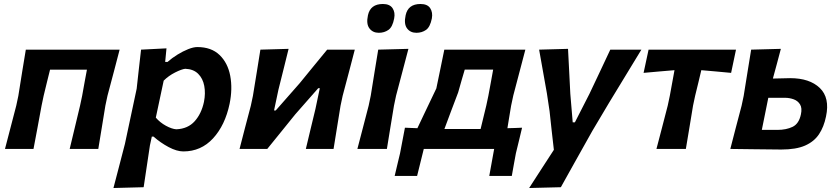

<svg xmlns="http://www.w3.org/2000/svg" viewBox="-20 -747 4212 963"><path d="M5 0Q19 -53.5 32.2 -104.5Q45.5 -155.5 61.5 -217L72 -266.5Q83.5 -339.5 92 -391.8Q100.5 -444 109.5 -498H580Q566 -444 552.2 -391.5Q538.5 -339 519 -266.5L508.5 -217Q498.5 -155 490.2 -104.8Q482 -54.5 473 0H329.5Q342.5 -53.5 354.5 -104.2Q366.5 -155 381.5 -217L392 -266.5Q399 -306 404.8 -337.5Q410.5 -369 416 -397.5H231Q224 -369 216.2 -337.8Q208.5 -306.5 199 -267L188.5 -217Q177 -155 167.8 -104.8Q158.5 -54.5 148 0Z M549 196Q563 142 576.8 89.5Q590.5 37 606.5 -25L665.5 -302Q671 -350 676.2 -398.8Q681.5 -447.5 687.5 -498L815 -504.5L808.5 -436.5H820.5Q842.5 -456 870 -473Q897.5 -490 924 -500.5Q950.5 -511 969.5 -511Q1040 -511 1081.2 -471.2Q1122.5 -431.5 1134.8 -366.5Q1147 -301.5 1131.5 -226Q1109 -119 1048.8 -53.2Q988.5 12.5 899.5 12.5Q867 12.5 826 -9.2Q785 -31 750 -62H741.5L732 -18Q723.5 39 716 88.5Q708.5 138 700.5 192ZM864.5 -98.5Q922.5 -101 956.5 -139Q990.5 -177 1003 -236Q1011.5 -279 1004.5 -316.2Q997.5 -353.5 973.8 -377Q950 -400.5 909 -402Q891 -400 858.2 -383.5Q825.5 -367 801 -342.5L761.5 -157Q782.5 -132.5 812.2 -116.2Q842 -100 864.5 -98.5Z M1181.5 0Q1195.5 -54.5 1208.5 -104.5Q1221.5 -154.5 1238 -216.5L1248.5 -266Q1260 -337.5 1268.8 -390.5Q1277.5 -443.5 1286 -498L1427.5 -502Q1415 -452.5 1403.8 -406.2Q1392.5 -360 1376.5 -297L1354.5 -193H1363L1483 -329.5Q1516 -370 1551 -412.8Q1586 -455.5 1621 -498H1759.5Q1745.5 -443.5 1731.8 -391.8Q1718 -340 1698.5 -266L1688 -216.5Q1678 -155 1669.8 -104Q1661.5 -53 1653 0H1514Q1526 -51 1537.2 -97.2Q1548.5 -143.5 1562 -200L1584 -304.5H1576L1460.5 -173Q1426 -130 1391 -87Q1356 -44 1320.5 0Z M1772.5 0Q1786.5 -54 1799.8 -104.5Q1813 -155 1829 -217L1839.5 -267Q1851 -339 1859.5 -391.2Q1868 -443.5 1877 -498L2028.5 -502Q2014 -447.5 2000 -393.8Q1986 -340 1966.5 -267L1956 -217Q1946 -155.5 1937.5 -104.8Q1929 -54 1920.5 0ZM2068.5 -582.5Q2038 -582.5 2021.5 -604.8Q2005 -627 2014.5 -670.5Q2026.5 -727 2089 -727Q2124 -727 2137.8 -705.8Q2151.5 -684.5 2146 -654.5Q2137.5 -611.5 2116.8 -597Q2096 -582.5 2068.5 -582.5ZM1880 -582.5Q1849.5 -582.5 1832.8 -604.8Q1816 -627 1825.5 -670.5Q1837.5 -727 1900.5 -727Q1935 -727 1949 -705.8Q1963 -684.5 1957 -654.5Q1949 -611.5 1928.2 -597Q1907.5 -582.5 1880 -582.5Z M1959.5 135.5Q1966 107 1973 78.2Q1980 49.5 1986.5 22Q1992.5 -10 1998.8 -42.8Q2005 -75.5 2011 -106.5Q2026.5 -106 2042.2 -105.2Q2058 -104.5 2073.5 -104Q2085.5 -129.5 2108.8 -178.5Q2132 -227.5 2168.5 -303.5Q2180 -360 2189.8 -406.5Q2199.5 -453 2208.5 -498H2615Q2600.5 -443.5 2587 -391.5Q2573.5 -339.5 2554.5 -268L2543.5 -216.5Q2538 -183.5 2533.5 -156.2Q2529 -129 2525 -104Q2543.5 -104.5 2562 -105Q2580.5 -105.5 2598.5 -106.5Q2591.5 -75.5 2583.2 -42.5Q2575 -9.5 2567.5 22Q2562 51 2557 79.2Q2552 107.5 2547 135.5H2434L2458.5 0H2105.5L2072 135.5ZM2278 -283.5Q2261 -239 2242 -188.5Q2223 -138 2209 -100H2390.5Q2402.5 -150 2419 -217.5L2429.5 -267Q2436.5 -305.5 2442.5 -337.2Q2448.5 -369 2453.5 -398H2311Q2303 -371.5 2295 -343.5Q2287 -315.5 2278 -283.5Z M2634 196Q2664 149.5 2695.5 100.8Q2727 52 2758 4.5Q2752.5 -43.5 2747 -92Q2741.5 -140.5 2736.5 -189L2723 -279Q2713.5 -332.5 2703.5 -388.5Q2693.5 -444.5 2684 -498L2829 -502Q2832 -444.5 2834.8 -389.5Q2837.5 -334.5 2840.5 -276.5L2852.5 -133.5H2863.5L2936.5 -276.5Q2963.5 -333 2989.2 -387.8Q3015 -442.5 3041 -498H3197Q3172.5 -457.5 3149.5 -420Q3126.5 -382.5 3099.5 -337.8Q3072.5 -293 3034.5 -231L2951 -90.5Q2897.5 5 2860.2 71.5Q2823 138 2793 192Z M3272.5 0Q3287 -54.5 3300 -105Q3313 -155.5 3329 -217L3339.5 -266.5Q3346.5 -304.5 3352.2 -335.8Q3358 -367 3363 -395Q3325.5 -392 3286.2 -388.5Q3247 -385 3208 -381.5L3233 -498H3671.5L3647 -381.5Q3609.5 -385 3571.8 -388.5Q3534 -392 3497.5 -395Q3491 -367 3483.5 -336Q3476 -305 3466.5 -266.5L3456 -217Q3446 -155.5 3437.5 -104.8Q3429 -54 3420 0Z M3643 0Q3657 -54 3670 -104.5Q3683 -155 3699.5 -216.5L3710 -266Q3721.5 -339 3730.2 -391.5Q3739 -444 3747.5 -498L3896.5 -502Q3886.5 -464 3876.8 -427.8Q3867 -391.5 3856.5 -353Q3877.5 -353.5 3900.2 -354Q3923 -354.5 3943 -355Q4040.5 -355 4091.8 -305.8Q4143 -256.5 4123 -163Q4112.5 -111 4088 -74Q4063.5 -37 4018.2 -17Q3973 3 3898.5 3Q3823 2.5 3760 1.5Q3697 0.5 3643 0ZM3801 -95.5H3879Q3923.5 -95.5 3955.2 -110.8Q3987 -126 3997 -173Q4004 -205 3992.8 -223.2Q3981.5 -241.5 3960.5 -249Q3939.5 -256.5 3917.5 -256.5H3833.5Q3825 -215 3817 -174.5Q3809 -134 3801 -95.5Z"/></svg>

Font: Commissioner Loud SemiBold
Style: Italic
Weight: 600
Italic angle: -12°
Designer: Kostas Bartsokas
Foundry: Kostas Bartsokas
Version: Version 1.000; ttfautohint (v1.8.3)